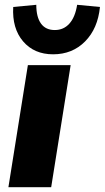

<svg xmlns="http://www.w3.org/2000/svg" viewBox="-20 -779 436 799"><path d="M15 0 96 -508H274L193 0ZM201 -553Q122 -553 76 -607Q30 -661 35 -750L131 -759Q131 -708 150.5 -681Q170 -654 208 -654Q245 -654 269 -681Q293 -708 301 -759L396 -750Q387 -660 334 -606.5Q281 -553 201 -553Z"/></svg>

Font: Mulish Black
Style: Italic
Weight: 900
Italic angle: -9°
Designer: Vernon Adams
Foundry: Vernon Adams
Version: Version 3.603; ttfautohint (v1.8.3)